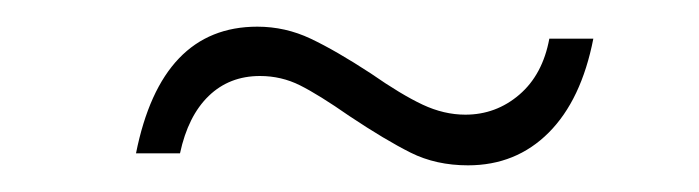

<svg xmlns="http://www.w3.org/2000/svg" viewBox="-20 -389 524 144"><path d="M258 -334Q281 -318 297 -310.5Q313 -303 329 -303Q352 -303 369.5 -318Q387 -333 392 -360H425Q416 -314 391.5 -289.5Q367 -265 331 -265Q307 -265 288 -274.5Q269 -284 242 -302Q219 -318 205 -325Q191 -332 175 -332Q152 -332 136.5 -317Q121 -302 115 -274H82Q101 -369 173 -369Q194 -369 213 -360Q232 -351 258 -334Z"/></svg>

Font: TypoPRO Montserrat
Style: Italic
Weight: 275
Italic angle: -11.3°
Designer: Julieta Ulanovsky
Foundry: Julieta Ulanovsky
Version: Version 6.001